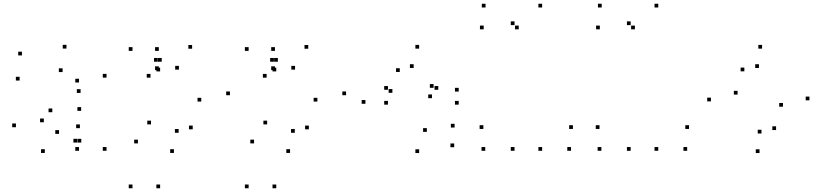

<svg xmlns="http://www.w3.org/2000/svg" viewBox="-20 -795 4380 1025"><path d="M548.7 -380.6V-400.6H528.7V-380.6ZM334.9 -535.7V-555.7H314.9V-535.7ZM97.2 -499.1V-519.1H77.2V-499.1ZM84.7 -365V-385H64.7V-365ZM314.2 -410.3V-430.3H294.2V-410.3ZM401.9 -354.6V-374.6H381.9V-354.6ZM401.9 10V-10H381.9V10ZM548.7 10V-10H528.7V10ZM410.2 -298.9V-318.9H390.2V-298.9ZM65.1 -115.8V-135.8H45.1V-115.8ZM219.2 21.6V1.6H199.2V21.6ZM391.9 -33.9V-53.9H371.9V-33.9ZM413.9 -33.9V-53.9H393.9V-33.9ZM406.5 -110.8V-130.8H386.5V-110.8ZM295.2 -80.3V-100.3H275.2V-80.3ZM214 -142.3V-162.3H194V-142.3ZM259.2 -195.9V-215.9H239.2V-195.9ZM413.2 -203.2V-223.2H393.2V-203.2Z M827.8 -420.8V-440.8H807.8V-420.8ZM827.8 -523.4V-543.4H807.8V-523.4ZM687.3 -523.4V-543.4H667.3V-523.4ZM687.3 210V190H667.3V210ZM834.8 210V190H814.8V210ZM834.8 -413.8V-433.8H814.8V-413.8ZM1005.6 -534.8V-554.8H985.6V-534.8ZM843.4 -465.5V-485.5H823.4V-465.5ZM822.2 -465.5V-485.5H802.2V-465.5ZM783.4 -380.4V-400.4H763.4V-380.4ZM935.2 -423.3V-443.3H915.2V-423.3ZM1054.4 -252.8V-272.8H1034.4V-252.8ZM1008.8 -104.6V-124.6H988.8V-104.6ZM933.7 -86.1V-106.1H913.7V-86.1ZM786.2 -130.9V-150.9H766.2V-130.9ZM716.3 -29.5V-49.5H696.3V-29.5ZM908.5 21.5V1.5H888.5V21.5ZM1207.5 -286.7V-306.7H1187.5V-286.7Z M1447.8 -420.8V-440.8H1427.8V-420.8ZM1447.8 -523.4V-543.4H1427.8V-523.4ZM1307.3 -523.4V-543.4H1287.3V-523.4ZM1307.3 210V190H1287.3V210ZM1454.8 210V190H1434.8V210ZM1454.8 -413.8V-433.8H1434.8V-413.8ZM1625.6 -534.8V-554.8H1605.6V-534.8ZM1463.4 -465.5V-485.5H1443.4V-465.5ZM1442.2 -465.5V-485.5H1422.2V-465.5ZM1403.4 -380.4V-400.4H1383.4V-380.4ZM1555.2 -423.3V-443.3H1535.2V-423.3ZM1674.4 -252.8V-272.8H1654.4V-252.8ZM1628.8 -104.6V-124.6H1608.8V-104.6ZM1553.7 -86.1V-106.1H1533.7V-86.1ZM1406.2 -130.9V-150.9H1386.2V-130.9ZM1336.3 -29.5V-49.5H1316.3V-29.5ZM1528.5 21.5V1.5H1508.5V21.5ZM1827.5 -286.7V-306.7H1807.5V-286.7Z M2188.3 -432.2V-452.2H2168.3V-432.2ZM2294.8 -326.2V-346.2H2274.8V-326.2ZM2286.1 -270.8V-290.8H2266.1V-270.8ZM2319.8 -315.7V-335.7H2299.8V-315.7ZM2051.1 -315.7V-335.7H2031.1V-315.7ZM2051.1 -236.3V-256.3H2031.1V-236.3ZM2428.8 -236.3V-256.3H2408.8V-236.3ZM2428.8 -306.1V-326.1H2408.8V-306.1ZM2217.6 -535.3V-555.3H2197.6V-535.3ZM1930.8 -241V-261H1910.8V-241ZM2217.6 22V2H2197.6V22ZM2404.7 -9.1V-29.1H2384.7V-9.1ZM2406.9 -114.1V-134.1H2386.9V-114.1ZM2258.7 -91V-111H2238.7V-91ZM2074.7 -299.5V-319.5H2054.7V-299.5ZM2114.2 -410.8V-430.8H2094.2V-410.8Z M2874.2 -755V-775H2854.2V-755ZM2572.2 -755V-775H2552.2V-755ZM2562.2 -638.4V-658.4H2542.2V-638.4ZM2749.3 -638.4V-658.4H2729.3V-638.4ZM2726.8 -660.9V-680.9H2706.8V-660.9ZM2726.8 10V-10H2706.8V10ZM2874.2 10V-10H2854.2V10ZM3028.5 10V-10H3008.5V10ZM3038.5 -106.6V-126.6H3018.5V-106.6ZM2560.5 -106.6V-126.6H2540.5V-106.6ZM2570.5 10V-10H2550.5V10Z M3494.2 -755V-775H3474.2V-755ZM3192.2 -755V-775H3172.2V-755ZM3182.2 -638.4V-658.4H3162.2V-638.4ZM3369.3 -638.4V-658.4H3349.3V-638.4ZM3346.8 -660.9V-680.9H3326.8V-660.9ZM3346.8 10V-10H3326.8V10ZM3494.2 10V-10H3474.2V10ZM3648.5 10V-10H3628.5V10ZM3658.5 -106.6V-126.6H3638.5V-106.6ZM3180.5 -106.6V-126.6H3160.5V-106.6ZM3190.5 10V-10H3170.5V10Z M4301.2 -259.4V-279.4H4281.2V-259.4ZM4048.4 -535.3V-555.3H4028.4V-535.3ZM3775.4 -253.8V-273.8H3755.4V-253.8ZM4034.8 22V2H4014.8V22ZM3917.6 -290V-310H3897.6V-290ZM3953.8 -414.2V-434.2H3933.8V-414.2ZM4031.7 -432.1V-452.1H4011.7V-432.1ZM4159.8 -225.3V-245.3H4139.8V-225.3ZM4123.1 -100.7V-120.7H4103.1V-100.7ZM4045.2 -82.3V-102.3H4025.2V-82.3Z"/></svg>

Font: Monaspace Argon Dots Var
Style: Regular
Weight: 400
Designer: Riley Cran and the Lettermatic Team
Version: Version 1.100 (Monaspace Argon Dots)